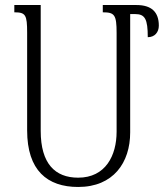

<svg xmlns="http://www.w3.org/2000/svg" viewBox="-20 -734 664 764"><path d="M389 -714V-685C436 -685 444 -675 444 -603V-210C444 -115 400 -27 291 -27C199 -27 142 -83 142 -213V-714H37V-685C82 -685 88 -675 88 -604V-215C88 -56 168 10 291 10C431 10 498 -87 498 -207V-678H518C557 -678 568 -658 568 -586C596 -586 612 -606 612 -632C612 -686 583 -714 523 -714Z"/></svg>

Font: Noto Serif Armenian Condensed Light
Style: Regular
Weight: 300
Width: 3
Designer: Monotype Design Team
Foundry: Monotype Imaging Inc.
Version: Version 2.008